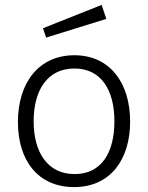

<svg xmlns="http://www.w3.org/2000/svg" viewBox="-20 -752 603 782"><path d="M394 -732 155 -637 168 -599 413 -675ZM282 10C427 10 510 -99 510 -257C510 -415 427 -527 283 -527C138 -527 53 -415 53 -255C53 -98 135 10 282 10ZM284 -43C172 -43 117 -134 117 -258C117 -383 172 -473 283 -473C393 -473 446 -384 446 -258C446 -133 395 -43 284 -43Z"/></svg>

Font: United Sans ExtraLight
Style: Regular
Weight: 200
Designer: Pablo Impallari, Rodrigo Fuenzalida (Modified by Dan O. Williams)
Version: Version 1.000;PS 001.000;hotconv 1.0.88;makeotf.lib2.5.64775